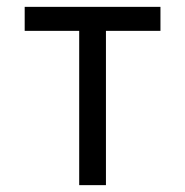

<svg xmlns="http://www.w3.org/2000/svg" viewBox="-20 -540 540 560"><path d="M211 0V-450H52V-520H448V-450H289V0Z"/></svg>

Font: Iosevka SS04
Style: Regular
Weight: 400
Monospace: yes
Designer: Belleve Invis
Foundry: Belleve Invis
Version: Version 19.0.0; ttfautohint (v1.8.4)